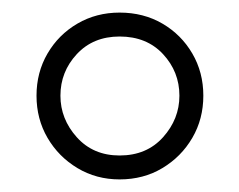

<svg xmlns="http://www.w3.org/2000/svg" viewBox="-20 -689 380 305"><path d="M170 -404Q133 -404 103 -422Q73 -440 55.5 -470Q38 -500 38 -537Q38 -574 55.5 -604Q73 -634 103 -651.5Q133 -669 170 -669Q208 -669 238 -651.5Q268 -634 285.5 -604Q303 -574 303 -537Q303 -500 285.5 -470Q268 -440 238 -422Q208 -404 170 -404ZM170 -442Q213 -442 239 -471Q265 -500 265 -537Q265 -575 239 -603Q213 -631 170 -631Q128 -631 102 -603Q76 -575 76 -537Q76 -500 102 -471Q128 -442 170 -442Z"/></svg>

Font: Frank Ruhl Libre Light
Style: Regular
Weight: 300
Designer: Yanek Iontef
Foundry: Fontef
Version: Version 6.003;gftools[0.9.30]